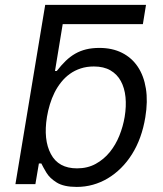

<svg xmlns="http://www.w3.org/2000/svg" viewBox="-20 -747 661 779"><path d="M163.4 -727.3H572.4L559.7 -649.1H234.4L203.1 -458.8H210.2Q228.3 -482.2 246.4 -499.8Q264.6 -517.4 285 -529.1Q305.4 -540.8 329.4 -546.7Q353.3 -552.6 383.5 -552.6Q435.4 -552.6 474.8 -532.8Q514.2 -513.1 538.9 -476.4Q563.6 -439.6 571.9 -387.8Q580.3 -335.9 569.6 -271.3Q555.4 -184.7 515.6 -121.4Q495.7 -89.8 470.9 -65.2Q446 -40.5 417.4 -23.4Q388.8 -6.4 357.1 2.5Q325.3 11.4 291.2 11.4Q239 11.4 210.2 -6.4Q196 -15.3 185.5 -25.2Q175.1 -35.2 168.3 -46.5Q161.6 -57.9 156.4 -67.1Q151.3 -76.3 147.7 -83.8H137.8L123.6 0H42.6ZM186.4 -122.2Q217 -63.9 292.6 -63.9Q335.2 -63.9 368.4 -82.2Q401.6 -100.5 425.6 -130.1Q449.6 -159.8 464.5 -197.1Q479.4 -234.4 485.8 -272.7Q492.9 -315.7 489.2 -353Q485.4 -390.3 470.3 -418Q455.3 -445.7 428.1 -461.5Q400.9 -477.3 360.8 -477.3Q331.7 -477.3 307.4 -469.3Q283 -461.3 263.3 -447.1Q243.6 -432.9 228.2 -413.5Q212.7 -394.2 201.3 -371.4Q190 -348.7 182.4 -323.5Q174.7 -298.3 170.5 -272.7Q155.5 -180 186.4 -122.2Z"/></svg>

Font: Inter P
Style: Italic
Weight: 400
Italic angle: -9.40001°
Designer: Rasmus Andersson
Foundry: rsms
Version: Version 3.018;git-588b23468